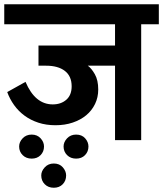

<svg xmlns="http://www.w3.org/2000/svg" viewBox="-30 -659 767 903"><path d="M383 -350Q400 -338 416 -310Q432 -282 432 -238Q432 -201 417 -170Q402 -139 375.5 -117Q349 -95 312 -82.5Q275 -70 231 -70Q187 -70 150.5 -82Q114 -94 85.5 -115Q57 -136 36.5 -164.5Q16 -193 4 -226L90 -274Q135 -168 218 -168Q257 -168 282 -190Q307 -212 307 -253Q307 -301 275 -325.5Q243 -350 187 -350H151V-445H511V-545H-10V-639H717V-545H634V0H511V-350ZM164 166Q164 146 180.5 128Q197 110 223 110Q250 110 265.5 128Q281 146 281 166Q281 191 265 207.5Q249 224 223 224Q197 224 180.5 207.5Q164 191 164 166ZM60 30Q60 9 76.5 -8.5Q93 -26 119 -26Q145 -26 161 -8.5Q177 9 177 30Q177 54 161 70.5Q145 87 119 87Q93 87 76.5 70.5Q60 54 60 30ZM269 30Q269 9 285.5 -8.5Q302 -26 328 -26Q355 -26 370.5 -8.5Q386 9 386 30Q386 54 370 70.5Q354 87 328 87Q302 87 285.5 70.5Q269 54 269 30Z"/></svg>

Font: Mukta
Style: Bold
Weight: 700
Designer: Girish Dalvi and Yashodeep Gholap
Foundry: Ek Type
Version: Version 2.538;PS 1.002;hotconv 16.6.51;makeotf.lib2.5.65220;